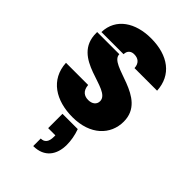

<svg xmlns="http://www.w3.org/2000/svg" viewBox="-307 -844 1280 1280"><g transform="rotate(45 333.0 -204.0)"><path d="M266 -531C266 -565 289 -582 318 -581C354 -581 381 -561 383 -517H596C589 -657 483 -736 321 -736C175 -736 61 -665 57 -531ZM37 -511V-504C34 -259 376 -312 377 -199C377 -166 350 -148 315 -148C279 -148 248 -166 244 -219H35C43 -68 165 7 322 7C489 7 585 -90 585 -214C585 -440 246 -406 246 -511ZM259 38V173H327V186C327 235 308 257 273 257V328C378 328 426 257 426 164C426 125 419 82 403 38Z"/></g></svg>

Font: Poppins STUK1
Style: Regular
Weight: 400
Designer: Jonny Pinhorn (original), Sammy Jo Hughes (modified version)
Foundry: Type Mafia
Version: Version 1.002;hotconv 1.0.109;makeotfexe 2.5.65596